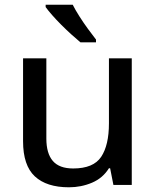

<svg xmlns="http://www.w3.org/2000/svg" viewBox="-20 -786 664 816"><path d="M540 -538V0H462L448 -71H443Q417 -29 371 -9.5Q325 10 273 10Q178 10 128 -36.5Q78 -83 78 -186V-538H177V-197Q177 -134 204.5 -102Q232 -70 291 -70Q377 -70 410 -119.5Q443 -169 443 -262V-538ZM289 -766Q300 -744 317.5 -716.5Q335 -689 354 -663Q373 -637 388 -618V-606H322Q305 -620 283.5 -639.5Q262 -659 240.5 -680.5Q219 -702 201.5 -722Q184 -742 174 -756V-766Z"/></svg>

Font: Noto Sans Sundanese Medium
Style: Regular
Weight: 500
Version: Version 2.003